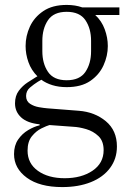

<svg xmlns="http://www.w3.org/2000/svg" viewBox="-20 -570 540 780"><path d="M233 190Q141 190 89 152Q37 114 37 56Q37 21 53.5 -3Q70 -27 94.5 -41.5Q119 -56 141 -61V-65Q91 -70 66 -93Q41 -116 41 -150Q41 -181 56.5 -201.5Q72 -222 92 -235Q112 -248 125 -256L132 -260Q107 -285 95.5 -317.5Q84 -350 84 -383Q84 -424 101.5 -462Q119 -500 156 -525Q193 -550 251 -550Q286 -550 314 -540H465V-509H367Q393 -485 405.5 -451Q418 -417 418 -383Q418 -343 400.5 -304.5Q383 -266 346.5 -241Q310 -216 251 -216Q219 -216 193 -224Q167 -232 148 -246L134 -238Q118 -228 102 -214.5Q86 -201 86 -180Q86 -159 102 -148.5Q118 -138 138.5 -134.5Q159 -131 172 -130L300 -120Q365 -115 410 -77.5Q455 -40 455 25Q455 75 427 112.5Q399 150 349 170Q299 190 233 190ZM251 -244Q304 -244 327 -278Q350 -312 350 -362V-404Q350 -454 327 -488Q304 -522 251 -522Q198 -522 175 -488Q152 -454 152 -404V-362Q152 -312 175 -278Q198 -244 251 -244ZM243 154Q311 154 356 123.5Q401 93 401 40Q401 3 380 -17Q359 -37 330 -45.5Q301 -54 277 -55L181 -62Q170 -59 148.5 -48.5Q127 -38 109.5 -16.5Q92 5 92 42Q92 94 134 124Q176 154 243 154Z"/></svg>

Font: Xanh Mono
Style: Regular
Weight: 400
Monospace: yes
Designer: Lam Bao, Duy Dao
Foundry: Yellow Type Foundry
Version: Version 3.101; ttfautohint (v1.8.3)